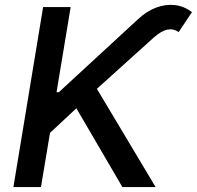

<svg xmlns="http://www.w3.org/2000/svg" viewBox="-20 -756 796 776"><path d="M34.2 0 154.3 -727.5H265.6L208.5 -383.3H217.8L537.6 -678.2Q573.2 -711.4 611.8 -725.6Q650.4 -739.7 687.3 -735.4Q724.1 -731 755.9 -707L702.1 -626.5Q680.2 -641.1 656 -636.2Q631.8 -631.3 600.6 -603.5L371.6 -397L608.9 0H474.6L288.6 -318.4L182.1 -218.8L145.5 0Z"/></svg>

Font: Inter 16pt Medium
Style: Italic
Weight: 500
Italic angle: -9.3988°
Version: Version 4.001;git-66647c0bb